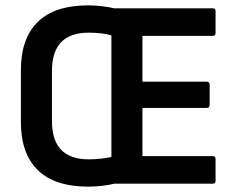

<svg xmlns="http://www.w3.org/2000/svg" viewBox="-20 -686 883 717"><path d="M310 11Q184 11 121 -51Q58 -113 58 -230V-424Q58 -542 121 -604Q184 -666 310 -666Q333 -666 359.5 -663Q386 -660 406 -655H774Q785 -655 785 -644V-563Q785 -552 774 -552H512V-381H752Q763 -381 763 -369V-294Q763 -283 752 -283H512V-103H774Q785 -103 785 -92V-11Q785 0 774 0H407Q387 5 360.5 8Q334 11 310 11ZM311 -91Q335 -91 357.5 -93.5Q380 -96 396 -100V-554Q380 -559 357 -561.5Q334 -564 311 -564Q174 -564 174 -421V-234Q174 -91 311 -91Z"/></svg>

Font: Sofia Sans Semi Condensed
Style: Bold
Weight: 700
Designer: Botio Nikoltchev, Ani Petrova
Foundry: lettersoup
Version: Version 4.100; ttfautohint (v1.8.4.7-5d5b)